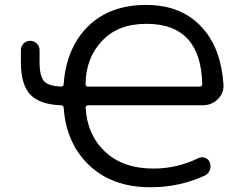

<svg xmlns="http://www.w3.org/2000/svg" viewBox="-20 -785 1040 794"><path d="M232.4 -426.8Q242.2 -426.8 243.2 -436.5Q253.9 -585 341.8 -673.8Q432.6 -764.6 584 -764.6Q735.4 -764.6 820.3 -666Q894.5 -581.1 904.3 -434.6Q904.3 -431.6 904.3 -428.7Q904.3 -397.5 879.9 -374Q854.5 -349.6 817.4 -349.6H343.8Q339.8 -349.6 336.9 -346.7Q334 -343.8 334 -339.8Q340.8 -227.5 413.1 -159.2Q487.3 -87.9 615.2 -87.9Q711.9 -87.9 799.8 -130.9Q813.5 -137.7 828.1 -132.3Q842.8 -127 847.7 -113.3Q850.6 -104.5 850.6 -96.7Q850.6 -88.9 847.7 -81.1Q841.8 -65.4 826.2 -58.6Q721.7 -10.7 604.5 -10.7Q602.5 -10.7 600.6 -10.7Q443.4 -10.7 346.7 -103.5Q253.9 -193.4 243.2 -339.8Q242.2 -349.6 232.4 -349.6Q148.4 -352.5 108.4 -390.6Q66.4 -431.6 66.4 -527.3V-578.1Q66.4 -593.8 77.6 -605Q88.9 -616.2 105 -616.2Q121.1 -616.2 132.3 -605Q143.6 -593.8 143.6 -578.1V-528.3Q143.6 -466.8 165 -446.3Q182.6 -429.7 232.4 -426.8ZM334 -435.5Q334 -432.6 336.9 -429.7Q339.8 -426.8 343.8 -426.8H806.6Q810.5 -426.8 813.5 -429.7Q816.4 -432.6 816.4 -436.5Q816.4 -436.5 816.4 -436.5Q813.5 -559.6 758.8 -621.1Q701.2 -686.5 585.9 -686.5Q468.8 -686.5 403.3 -617.2Q334 -544.9 334 -435.5Z"/></svg>

Font: Rounded-X Mgen+ 2m regular
Style: Regular
Weight: 400
Designer: [Source Han Sans]
Ryoko NISHIZUKA  (kana & ideographs); Paul D. Hunt (Latin, Greek & Cyrillic); Wenlong ZHANG  (bopomofo
Version: Version 1.059.20150602